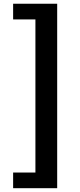

<svg xmlns="http://www.w3.org/2000/svg" viewBox="-20 -825 424 1018"><path d="M167.8 89.8V-722H49.6V-805.2H283.2V172.8H49.6V89.8Z"/></svg>

Font: 寒蝉端黑体 Light
Style: Regular
Weight: 300
Designer: ChillDuanSans {Warren2060}; 
Source Han Sans {Ryoko NISHIZUKA 西塚涼子 (kana, bopomofo & ideographs); Paul D. Hunt (Latin, G
Foundry: ChillType&Adobe
Version: Version 1.300;Glyphs 3.3 (3306)